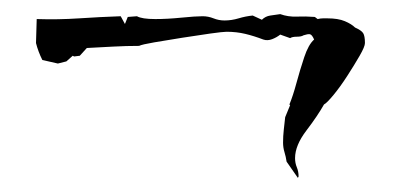

<svg xmlns="http://www.w3.org/2000/svg" viewBox="-20 -224 567 272"><path d="M402 28 386 5Q385 -2 383 -8.5Q381 -15 381 -22Q381 -31 382 -40Q383 -49 384 -58L391 -75L390 -76Q395 -88 400 -106.5Q405 -125 411 -143Q417 -161 425 -168Q422 -175 419 -175.5Q416 -176 410 -174Q407 -172 400.5 -172Q394 -172 391 -170L377 -175Q372 -171 365.5 -168.5Q359 -166 353 -168Q340 -173 327.5 -176Q315 -179 301 -179Q296 -179 278 -176.5Q260 -174 238 -170.5Q216 -167 198.5 -164Q181 -161 177 -159Q159 -159 140.5 -158Q122 -157 103 -156L93 -145L85 -144L83 -145L74 -137L62 -134L40 -139Q34 -151 31 -163L32 -197Q62 -196 92 -198Q122 -200 151 -201L157 -190L161 -200L174 -201Q181 -197 200 -197Q217 -197 237 -199Q257 -201 267 -201Q275 -201 282.5 -198Q290 -195 298 -195Q308 -195 318 -198Q328 -201 338 -202L351 -196Q356 -201 363 -202Q370 -203 377 -204Q388 -200 400.5 -200.5Q413 -201 426 -200L430 -197Q434 -198 437.5 -198Q441 -198 444 -198Q459 -198 468.5 -194Q478 -190 483 -185Q492 -181 494.5 -177Q497 -173 497 -163Q497 -158 489.5 -145Q482 -132 472 -116.5Q462 -101 452.5 -89.5Q443 -78 439 -76Q430 -60 414 -39Q398 -18 398 0Q398 7 400.5 13Q403 19 403 26Z"/></svg>

Font: Kolker Brush
Style: Regular
Weight: 400
Designer: Robert E. Leuschke
Foundry: Robert E. Leuschke
Version: Version 1.010; ttfautohint (v1.8.3)